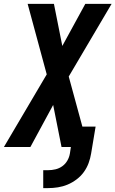

<svg xmlns="http://www.w3.org/2000/svg" viewBox="-42 -755 593 986"><path d="M180 211V119H205Q224 119 243 114.5Q262 110 278 98.5Q294 87 304 69.5Q314 52 317 33L322 0H274L231 -216L114 0H-22L198 -373L100 -735H235L278 -519L396 -735H531L311 -362L381 -105H449L426 33Q422 58 413 82.5Q404 107 388.5 128.5Q373 150 351 166.5Q329 183 305 193Q281 203 255.5 207Q230 211 205 211Z"/></svg>

Font: Iosevka SS04 Extrabold Oblique
Style: Regular
Weight: 800
Italic angle: -9°
Monospace: yes
Designer: Belleve Invis
Foundry: Belleve Invis
Version: Version 19.0.0; ttfautohint (v1.8.4)